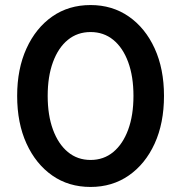

<svg xmlns="http://www.w3.org/2000/svg" viewBox="-20 -731 718 761"><path d="M339 10Q252 10 187 -35.5Q122 -81 85 -162Q48 -243 48 -351Q48 -458 85 -539Q122 -620 187 -665.5Q252 -711 339 -711Q425 -711 490.5 -665.5Q556 -620 593 -539Q630 -458 630 -351Q630 -243 593 -162Q556 -81 490.5 -35.5Q425 10 339 10ZM339 -97Q391 -97 429 -128.5Q467 -160 488 -217Q509 -274 509 -351Q509 -428 488 -485Q467 -542 429 -573Q391 -604 339 -604Q287 -604 249 -573Q211 -542 190 -485Q169 -428 169 -351Q169 -274 190 -217Q211 -160 249 -128.5Q287 -97 339 -97Z"/></svg>

Font: Red Hat Text SemiBold
Style: Regular
Weight: 600
Designer: Pentagram, MCKL
Foundry: MCKL
Version: Version 1.030